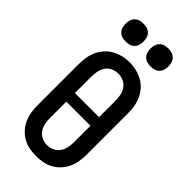

<svg xmlns="http://www.w3.org/2000/svg" viewBox="-296 -1021 1092 1092"><g transform="rotate(45 250.0 -474.5)"><path d="M250 8Q223 8 196 3Q169 -2 145 -15.5Q121 -29 102.5 -49Q84 -69 72.5 -94Q61 -119 56.5 -146Q52 -173 52 -200V-535Q52 -562 56.5 -589Q61 -616 72.5 -641Q84 -666 102.5 -686.5Q121 -707 145 -720Q169 -733 196 -739.5Q223 -746 250 -746Q277 -746 304 -739.5Q331 -733 355 -720Q379 -707 397.5 -686.5Q416 -666 427.5 -641Q439 -616 443.5 -589Q448 -562 448 -535V-200Q448 -173 443.5 -146Q439 -119 427.5 -94Q416 -69 397.5 -49Q379 -29 355 -15.5Q331 -2 304 3Q277 8 250 8ZM347 -402V-535Q347 -557 342.5 -579Q338 -601 325 -619Q312 -637 291.5 -646Q271 -655 249 -655Q227 -655 206.5 -645.5Q186 -636 174 -618Q162 -600 157.5 -578.5Q153 -557 153 -535V-402ZM250 -80Q272 -80 292.5 -89.5Q313 -99 325.5 -117Q338 -135 342.5 -156.5Q347 -178 347 -200V-333H153V-200Q153 -178 157.5 -156.5Q162 -135 174.5 -117Q187 -99 207.5 -89.5Q228 -80 250 -80ZM350 -813Q335 -813 321 -817Q307 -821 296.5 -831.5Q286 -842 282 -856Q278 -870 278 -885Q278 -900 282 -914Q286 -928 296.5 -938.5Q307 -949 321 -953Q335 -957 350 -957Q365 -957 379 -953Q393 -949 403.5 -938.5Q414 -928 418 -914Q422 -900 422 -885Q422 -870 418 -856Q414 -842 403.5 -831.5Q393 -821 379 -817Q365 -813 350 -813ZM150 -813Q135 -813 121 -817Q107 -821 96.5 -831.5Q86 -842 82 -856Q78 -870 78 -885Q78 -900 82 -914Q86 -928 96.5 -938.5Q107 -949 121 -953Q135 -957 150 -957Q165 -957 179 -953Q193 -949 203.5 -938.5Q214 -928 218 -914Q222 -900 222 -885Q222 -870 218 -856Q214 -842 203.5 -831.5Q193 -821 179 -817Q165 -813 150 -813Z"/></g></svg>

Font: Zed Sans Semibold
Style: Regular
Weight: 600
Designer: Belleve Invis
Foundry: Belleve Invis
Version: Version 1.0.0; ttfautohint (v1.8.4)